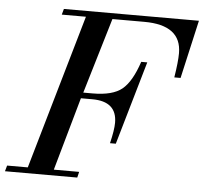

<svg xmlns="http://www.w3.org/2000/svg" viewBox="-95 -769 875 823"><g transform="rotate(5 342.0 -357.5)"><path d="M140 -690 147 -715H728L671 -464H644Q655 -532 655 -569Q655 -690 495 -690H358L261 -365H301Q387 -365 427.5 -398Q468 -431 497 -518H523L419 -159H394Q408 -217 408 -248Q408 -340 302 -340H253L164 -25H273L267 0H-44L-37 -25H52L244 -690Z"/></g></svg>

Font: Justus
Style: Italic
Weight: 400
Italic angle: -12°
Version: Version 001.001